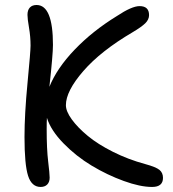

<svg xmlns="http://www.w3.org/2000/svg" viewBox="-20 -763 686 761"><path d="M141.1 -22Q105.5 -22 91.3 -66.2Q77.1 -110.4 77.1 -220.2Q77.1 -310.1 89.1 -434.6Q101.1 -559.1 101.1 -582Q101.1 -617.7 95 -653.1Q88.9 -688.5 88.9 -704.1Q88.9 -723.1 98.4 -733.2Q107.9 -743.2 125 -743.2Q189.9 -743.2 189.9 -585Q189.9 -547.4 175.8 -418.9Q205.1 -492.2 275.9 -566.2Q346.7 -640.1 442.9 -699.2Q502.4 -738.8 533.2 -738.8Q570.8 -738.8 570.8 -703.1Q570.8 -685.5 555.7 -670.7Q540.5 -655.8 504.9 -634.8Q379.4 -561 310.3 -481.4Q241.2 -401.9 241.2 -346.2Q241.2 -321.8 264.6 -289.6Q288.1 -257.3 327.9 -224.4Q367.7 -191.4 428 -161.1Q488.3 -130.9 555.2 -112.8Q598.1 -101.1 612.1 -89.6Q626 -78.1 626 -58.1Q626 -22 583 -22Q535.6 -22 470.5 -45.7Q405.3 -69.3 343.5 -106.4Q281.7 -143.6 231.7 -194.8Q181.6 -246.1 166 -295.9Q165 -280.8 165 -251Q165 -171.9 170.9 -123Q176.8 -74.2 176.8 -59.1Q176.8 -41.5 167.2 -31.7Q157.7 -22 141.1 -22Z"/></svg>

Font: Shantell Sans Bouncy
Style: Regular
Weight: 400
Designer: Stephen Nixon, Anya Danilova, Shantell Martin
Foundry: Arrow Type
Version: Version 1.006;[9816181b4]